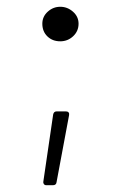

<svg xmlns="http://www.w3.org/2000/svg" viewBox="-20 -479 350 567"><path d="M108 57 137 -141Q139 -150 147 -150H175Q180 -150 182.5 -147Q185 -144 184 -139L147 59Q146 68 136 68H117Q112 68 109.5 64.5Q107 61 108 57ZM158 -459Q179 -459 195.5 -444.5Q212 -430 212 -409Q212 -387 196 -372Q180 -357 158 -357Q135 -357 120 -371.5Q105 -386 105 -409Q105 -430 121 -444.5Q137 -459 158 -459Z"/></svg>

Font: Barlow GEO Light
Style: Regular
Weight: 300
Designer: Jeremy Tribby
Foundry: Tribby Type
Version: Version 1.408